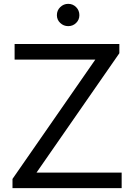

<svg xmlns="http://www.w3.org/2000/svg" viewBox="-20 -979 699 999"><path d="M335 -843C351 -843 364.7 -848.5 376 -859.5C387.3 -870.5 393 -884 393 -900C393 -916.7 387.3 -930.7 376 -942C364.7 -953.3 351 -959 335 -959C319 -959 305.2 -953.3 293.5 -942C281.8 -930.7 276 -916.7 276 -900C276 -884 281.8 -870.5 293.5 -859.5C305.2 -848.5 319 -843 335 -843ZM170 -81 601 -702V-750H56V-669H476L45 -48V0H613V-81Z"/></svg>

Font: Orkney
Style: Regular
Weight: 400
Designer: Samuel Oakes and Alfredo Marco Pradil
Foundry: Alfredo Marco Pradil
Version: 1.0; ttfautohint (v1.5)